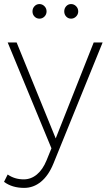

<svg xmlns="http://www.w3.org/2000/svg" viewBox="-31 -730 525 945"><path d="M-11.2 165 6.8 128.9Q41 152.8 85.9 152.8Q121.6 152.8 150.6 128.7Q179.7 104.5 198.2 59.1L222.2 0L6.8 -521H50.8L243.2 -48.8L430.2 -521H474.1L231.9 75.2Q208 133.8 170.9 164.3Q133.8 194.8 87.9 194.8Q28.8 194.8 -11.2 165ZM198.2 -673.8Q198.2 -659.2 188 -648.7Q177.7 -638.2 163.1 -638.2Q148.9 -638.2 138.9 -648.4Q128.9 -658.7 128.9 -673.8Q128.9 -689 138.9 -699.5Q148.9 -710 163.1 -710Q177.2 -710 187.7 -699.5Q198.2 -689 198.2 -673.8ZM354 -673.8Q354 -659.2 343.5 -648.7Q333 -638.2 318.8 -638.2Q304.7 -638.2 294.9 -648.4Q285.2 -658.7 285.2 -673.8Q285.2 -689 294.9 -699.5Q304.7 -710 318.8 -710Q333 -710 343.5 -699.5Q354 -689 354 -673.8Z"/></svg>

Font: Trueno UltraLight
Style: Regular
Weight: 250
Designer: Julieta Ulanovsky
Foundry: Julieta Ulanovsky
Version: Version 3.001b | FøM Fix